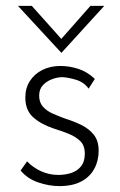

<svg xmlns="http://www.w3.org/2000/svg" viewBox="-20 -624 408 652"><path d="M181 8Q147 8 110 -4.5Q73 -17 50 -45L72 -76Q92 -55 119.5 -42.5Q147 -30 178 -30Q201 -30 221.5 -36.5Q242 -43 255 -59Q268 -75 268 -102Q268 -130 252.5 -145Q237 -160 213.5 -169.5Q190 -179 164 -187Q121 -201 93.5 -225Q66 -249 66 -293Q66 -325 81.5 -349Q97 -373 124 -386.5Q151 -400 185 -400Q216 -400 246.5 -390Q277 -380 302 -356L281 -323Q265 -345 238.5 -353Q212 -361 192 -362Q175 -362 156.5 -355Q138 -348 125.5 -334.5Q113 -321 113 -299Q113 -276 126 -261.5Q139 -247 159.5 -238Q180 -229 202 -221Q231 -212 256.5 -199.5Q282 -187 298.5 -166.5Q315 -146 315 -112Q315 -78 300 -50.5Q285 -23 255.5 -7.5Q226 8 181 8ZM88 -604 198 -481 176 -478 287 -604H334L189 -445H188L41 -604Z"/></svg>

Font: Josefin Sans Thin Light
Style: Regular
Weight: 300
Version: Version 2.000